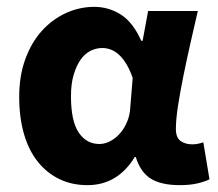

<svg xmlns="http://www.w3.org/2000/svg" viewBox="-20 -528 635 560"><path d="M235 12Q190 12 153.5 -5.5Q117 -23 90.5 -56Q64 -89 50 -137Q36 -185 36 -246Q36 -307 54 -356Q72 -405 102.5 -438.5Q133 -472 172.5 -490Q212 -508 255 -508Q297 -508 332.5 -485.5Q368 -463 392 -409H396L412 -496H557Q547 -453 536 -404.5Q525 -356 515.5 -309.5Q506 -263 499.5 -221.5Q493 -180 493 -152Q493 -127 506.5 -117Q520 -107 541 -107Q556 -107 573 -113L591 -5Q577 2 555.5 7Q534 12 504 12Q451 12 420.5 -6.5Q390 -25 376 -70H373Q323 12 235 12ZM270 -108Q286 -108 302 -116.5Q318 -125 330.5 -139.5Q343 -154 351 -173.5Q359 -193 360 -215L367 -301Q336 -388 278 -388Q261 -388 244.5 -380Q228 -372 215.5 -354.5Q203 -337 195 -310.5Q187 -284 187 -247Q187 -175 209.5 -141.5Q232 -108 270 -108Z"/></svg>

Font: hySource Sans Pro
Style: Bold
Weight: 700
Designer: Paul D. Hunt
Foundry: Adobe Systems Incorporated
Version: Version 2.021;PS 2.000;hotconv 1.0.86;makeotf.lib2.5.63406